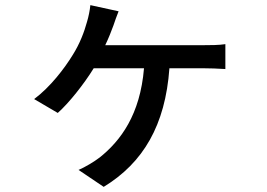

<svg xmlns="http://www.w3.org/2000/svg" viewBox="-20 -639 1040 748"><path d="M442 -595 332 -619C330 -598 325 -574 319 -554C308 -514 291 -469 264 -426C231 -372 176 -300 113 -253L205 -199C247 -236 307 -311 345 -373H541C526 -192 450 -91 369 -26C347 -9 310 13 286 23L384 89C538 -5 624 -151 640 -373H775C795 -373 830 -372 858 -370V-467C833 -463 797 -463 775 -463H390C403 -490 414 -518 422 -540C428 -558 434 -575 442 -595Z"/></svg>

Font: Noto Sans JP Medium
Style: Regular
Weight: 500
Designer: Ryoko NISHIZUKA 西塚涼子 (kana, bopomofo & ideographs); Paul D. Hunt (Latin, Greek & Cyrillic); Sandoll Communications 산돌커뮤니
Foundry: Adobe
Version: Version 2.004;hotconv 1.0.118;makeotfexe 2.5.65603